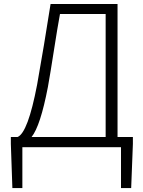

<svg xmlns="http://www.w3.org/2000/svg" viewBox="-20 -749 729 977"><path d="M517.6 -677.7H285.2Q272.5 -609.4 254.4 -492.7Q236.3 -376 223.6 -305.7Q185.5 -107.4 140.6 -51.8H517.6ZM578.1 -51.8H656.2V-16.6L647.5 208H595.7V0H93.8V208H43L35.2 -16.6V-51.8H69.3Q122.1 -73.2 168.9 -318.4Q204.1 -515.6 237.3 -728.5H578.1Z"/></svg>

Font: Gen Shin Gothic Light
Style: Regular
Weight: 200
Designer: [Source Han Sans]
Ryoko NISHIZUKA  (kana & ideographs); Paul D. Hunt (Latin, Greek & Cyrillic); Wenlong ZHANG  (bopomofo
Version: Version 1.002.20150607